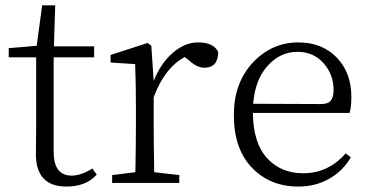

<svg xmlns="http://www.w3.org/2000/svg" viewBox="-20 -684 1386 718"><path d="M325.2 -53.7 341.8 -31.2Q301.8 13.7 228.5 13.7Q111.3 13.7 114.3 -114.3Q114.3 -124 114.7 -149.9Q115.2 -175.8 115.2 -196.3V-469.7H12.7V-503.9L117.2 -512.7L137.7 -664.1H186.5L181.6 -510.7H332V-469.7H180.7V-116.2Q180.7 -27.3 248 -27.3Q283.2 -27.3 325.2 -53.7Z M545.9 -512.7 554.7 -380.9Q580.1 -446.3 625.5 -485.8Q670.9 -525.4 720.7 -525.4Q778.3 -525.4 795.9 -490.2Q795.9 -430.7 744.1 -430.7Q715.8 -430.7 683.6 -460.9L670.9 -470.7Q595.7 -430.7 554.7 -320.3V-226.6Q554.7 -151.4 556.6 -40L650.4 -29.3V0H399.4V-29.3L486.3 -40Q488.3 -149.4 488.3 -226.6V-281.2Q488.3 -373 485.4 -444.3L393.6 -450.2V-478.5L532.2 -523.4Z M926.8 -295.9 1180.7 -294.9Q1207 -294.9 1217.3 -308.1Q1227.5 -321.3 1227.5 -347.7Q1227.5 -405.3 1189.9 -447.8Q1152.3 -490.2 1091.8 -490.2Q1028.3 -490.2 981 -438Q933.6 -385.7 926.8 -295.9ZM1287.1 -261.7H925.8Q926.8 -149.4 978.5 -92.8Q1030.3 -36.1 1113.3 -36.1Q1208 -36.1 1272.5 -110.4L1292 -95.7Q1261.7 -43.9 1210.4 -15.1Q1159.2 13.7 1095.7 13.7Q990.2 13.7 922.4 -56.6Q854.5 -127 854.5 -253.9Q854.5 -374 925.3 -449.7Q996.1 -525.4 1095.7 -525.4Q1184.6 -525.4 1239.3 -468.8Q1293.9 -412.1 1293.9 -322.3Q1293.9 -282.2 1287.1 -261.7Z"/></svg>

Font: Bpmf Zihi Serif Light
Style: Light
Weight: 300
Foundry: But Ko
Version: Version 1.320